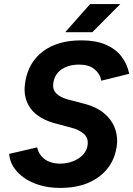

<svg xmlns="http://www.w3.org/2000/svg" viewBox="-20 -908 654 942"><path d="M275 14Q220 14 175 0.5Q130 -13 97 -36.5Q64 -60 45.5 -90Q27 -120 25 -153L162 -185Q169 -151 196.5 -129Q224 -107 270 -105Q327 -105 366.5 -131.5Q406 -158 410 -199Q414 -231 391 -251.5Q368 -272 328 -282L246 -304Q198 -317 162 -344Q126 -371 110.5 -412.5Q95 -454 104 -507Q120 -603 191.5 -656.5Q263 -710 379 -710Q449 -710 497.5 -689.5Q546 -669 575 -632Q604 -595 614 -546L477 -512Q471 -546 443.5 -568.5Q416 -591 369 -591Q315 -591 280.5 -566.5Q246 -542 241 -496Q238 -467 257.5 -448.5Q277 -430 313 -420L397 -398Q454 -383 491.5 -351.5Q529 -320 544.5 -276.5Q560 -233 552 -185Q542 -124 506 -79.5Q470 -35 412 -10.5Q354 14 275 14ZM300 -750 422 -888H570L433 -750Z"/></svg>

Font: Figtree Light
Style: Bold Italic
Weight: 700
Italic angle: -9.5°
Version: Version 2.000